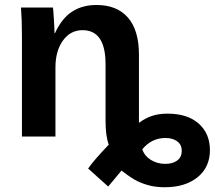

<svg xmlns="http://www.w3.org/2000/svg" viewBox="-20 -559 879 786"><path d="M412.1 -296.4Q412.1 -435.5 317.9 -435.5Q268.1 -435.5 237.5 -392.8Q207 -350.1 207 -283.2V0H69.8V-410.2Q69.8 -477.5 65.9 -528.3H196.8Q198.2 -519 200.7 -478.8Q203.1 -438.5 203.1 -423.3H205.1Q232.9 -483.9 274.9 -511.2Q316.9 -538.6 375 -538.6Q459 -538.6 503.9 -486.8Q548.8 -435.1 548.8 -335.4V-56.2Q577.1 -76.7 604.5 -85.2Q631.8 -93.8 665.5 -93.8Q747.6 -93.8 793.5 -53Q839.4 -12.2 839.4 55.7Q839.4 125.5 788.8 166.5Q738.3 207.5 654.8 207.5Q620.6 207.5 593 200.7Q565.4 193.8 541.5 182.1Q517.6 170.4 477.5 139.2L422.9 204.6L340.8 130.9Q364.7 96.2 425.3 33.2Q412.1 -1.5 412.1 -64.9ZM724.1 58.6Q724.1 33.7 705.8 19.8Q687.5 5.9 657.2 5.9Q600.6 5.9 562.5 52.2Q571.3 79.1 597.4 95.5Q623.5 111.8 656.7 111.8Q687.5 111.8 705.8 97.9Q724.1 84 724.1 58.6Z"/></svg>

Font: Arial
Style: Bold
Weight: 700
Designer: Steve Matteson
Foundry: Ascender Corporation
Version: Version 2.00.3